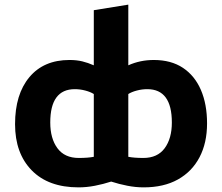

<svg xmlns="http://www.w3.org/2000/svg" viewBox="-20 -796 959 829"><path d="M319 13Q189 13 117 -60.5Q45 -134 45 -260Q45 -389 107 -463Q169 -537 280 -537Q311 -537 335.5 -531Q360 -525 385 -514V-752L534 -776V-514Q585 -537 644 -537Q719 -537 770 -503Q821 -469 847.5 -407.5Q874 -346 874 -263Q874 -179 841.5 -117Q809 -55 748 -21Q687 13 600 13Q566 13 530 6Q494 -1 460 -12Q426 -1 390 6Q354 13 319 13ZM320 -114Q360 -114 385 -119V-390Q371 -399 348.5 -405Q326 -411 303 -411Q197 -411 197 -267Q197 -198 228 -156Q259 -114 320 -114ZM599 -114Q660 -114 691 -156Q722 -198 722 -267Q722 -411 616 -411Q593 -411 570.5 -405Q548 -399 534 -390V-119Q559 -114 599 -114Z"/></svg>

Font: Ubuntu Sans ExtraBold
Style: Regular
Weight: 800
Designer: Dalton Maag Ltd
Foundry: Dalton Maag Ltd
Version: Version 1.006; ttfautohint (v1.8.4.7-5d5b)